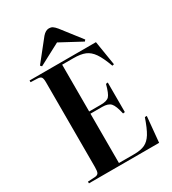

<svg xmlns="http://www.w3.org/2000/svg" viewBox="-224 -1064 1056 1180"><g transform="rotate(-30 304.5 -474.0)"><path d="M162.1 -767.1 152.8 -776.9 269 -922.9Q291 -948.2 314.9 -948.2Q329.1 -948.2 339.8 -941.4Q350.6 -934.6 365.2 -917L474.1 -776.9L465.8 -767.1L314.9 -848.1ZM51.8 0V-12.2L103 -15.1Q121.6 -16.6 127.7 -27.3Q133.8 -38.1 133.8 -67.9V-669.9Q133.8 -695.8 127.2 -705.6Q120.6 -715.3 100.1 -715.8L51.8 -717.8V-730H522.9L550.8 -557.1L538.1 -554.2Q513.7 -621.1 490.5 -654.5Q467.3 -688 436.3 -700.9Q405.3 -713.9 353 -713.9H273.9V-381.8H356.9Q399.9 -381.8 416 -398.9Q432.1 -416 448.2 -477.1L461.9 -479V-269L448.2 -267.1Q435.1 -326.7 417.5 -346.4Q399.9 -366.2 356.9 -366.2H273.9V-16.1H380.9Q429.7 -16.1 458.5 -30Q487.3 -43.9 508.3 -77.9Q529.3 -111.8 553.2 -181.2H566.9L549.8 0Z"/></g></svg>

Font: Display Semibold
Style: Regular
Weight: 600
Designer: Latin by Veronika Burian and Jose Scaglione. Greek by Irene Vlachou. Cyrillic by Vera Evstafieva.
Foundry: TypeTogether
Version: Version 3.002